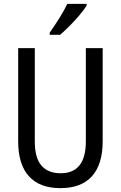

<svg xmlns="http://www.w3.org/2000/svg" viewBox="-20 -963 625 993"><path d="M511 -232Q511 -114 456 -52Q401 10 292 10Q185 10 129.5 -51.5Q74 -113 74 -232V-714H160V-231Q160 -147 194 -107Q228 -67 294 -67Q424 -67 424 -232V-714H511ZM428 -934Q415 -913 391 -884.5Q367 -856 339.5 -828.5Q312 -801 291 -783H237V-794Q263 -831 287.5 -870Q312 -909 328 -943H428Z"/></svg>

Font: Noto Sans Myanmar Condensed
Style: Regular
Weight: 400
Width: 3
Designer: Monotype Design Team
Foundry: Monotype Imaging Inc.
Version: Version 2.107; ttfautohint (v1.8.4.7-5d5b)